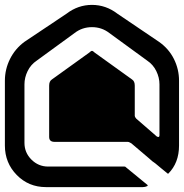

<svg xmlns="http://www.w3.org/2000/svg" viewBox="-185 -877 752 785"><path d="M465 -706Q505 -678 526 -636Q547 -594 547 -547V-282Q547 -211 503 -167H501Q487 -178 474 -189Q461 -200 450 -209Q436 -218 425 -229L352 -291Q348 -293 344.5 -295Q341 -297 337 -297H38Q16 -297 16 -317V-527Q16 -545 27 -552L180 -662Q187 -669 191 -669Q195 -669 202 -662L355 -552Q366 -545 366 -527V-403Q366 -399 372 -392L456 -319Q467 -313 467 -324V-532Q467 -560 454 -586.5Q441 -613 417 -629L262 -742Q231 -766 191 -766Q151 -766 120 -742L-35 -629Q-59 -613 -72 -586.5Q-85 -560 -85 -532V-293Q-85 -253 -56.5 -224.5Q-28 -196 12 -196H324Q328 -196 330 -193L419 -120Q419 -118 417 -116Q408 -112 399 -112Q390 -112 379 -112H3Q-68 -112 -116.5 -161.5Q-165 -211 -165 -282V-547Q-165 -594 -144 -636Q-123 -678 -85 -706L87 -821Q134 -857 191 -857Q248 -857 295 -821Z"/></svg>

Font: QuotatisMedium
Style: Regular
Weight: 500
Designer: Julieta Ulanovsky
Foundry: Quotatis-Medium
Version: Version 4.000;PS 004.000;hotconv 1.0.88;makeotf.lib2.5.64775